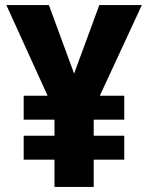

<svg xmlns="http://www.w3.org/2000/svg" viewBox="-20 -734 583 754"><path d="M271 -445 172 -714H5L167 -358H73V-264H194V-201H73V-107H194V0H348V-107H468V-201H348V-264H468V-358H372L537 -714H370Z"/></svg>

Font: Noto Sans Myanmar SemiCondensed ExtraBold
Style: Regular
Weight: 800
Width: 4
Designer: Monotype Design Team
Foundry: Monotype Imaging Inc.
Version: Version 2.107